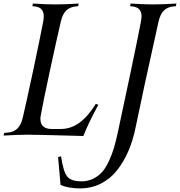

<svg xmlns="http://www.w3.org/2000/svg" viewBox="-20 -752 998 1065"><path d="M0 0 2.9 -14.6 24.4 -16.6Q57.1 -19.5 77.1 -39.6Q97.2 -59.6 106.4 -100.1Q125.5 -180.2 164.6 -364Q203.6 -547.9 219.7 -632.3Q222.7 -648.4 222.7 -661.6Q222.7 -711.4 172.9 -716.3L159.7 -717.8L162.6 -732.4Q236.3 -727.5 288.6 -727.5Q341.3 -727.5 416.5 -732.4L413.6 -717.8L399.4 -716.3Q365.7 -712.4 346.2 -692.6Q326.7 -672.9 317.4 -632.3Q295.9 -541 256.6 -358.6Q217.3 -176.3 206.1 -111.8Q204.1 -102.1 204.1 -92.3Q204.1 -64 220.5 -50.3Q236.8 -36.6 266.1 -36.6H318.4Q426.3 -36.6 511.2 -175.8L525.4 -170.9Q465.3 -58.6 442.4 2.4Q183.6 -4.9 135.3 -4.9Q82.5 -4.9 0 0ZM830.6 -727.5Q883.3 -727.5 958.5 -732.4L955.6 -717.8L941.4 -716.3Q908.2 -712.9 888.4 -692.9Q868.7 -672.9 859.4 -632.3Q770.5 -233.4 731.9 -43.9Q717.8 25.9 692.6 84.7Q667.5 143.6 630.4 191.2Q593.3 238.8 540.3 265.9Q487.3 293 423.8 293Q360.4 293 315.9 273.9Q310.1 205.1 302.2 119.6L318.8 114.7Q330.6 198.2 352.1 226.1Q373.5 253.9 432.1 253.9Q468.3 253.9 497.8 239Q527.3 224.1 547.6 200.7Q567.9 177.2 584.7 140.4Q601.6 103.5 612.1 68.1Q622.6 32.7 632.8 -14.6Q659.7 -138.2 704.6 -351.8Q749.5 -565.4 761.7 -632.3Q765.1 -651.9 765.1 -662.1Q765.1 -710.9 714.8 -716.3L701.7 -717.8L704.6 -732.4Q778.3 -727.5 830.6 -727.5Z"/></svg>

Font: Flanker
Style: Italic
Weight: 400
Italic angle: -12°
Designer: Flanker
Version: Version 2.027